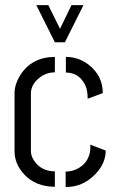

<svg xmlns="http://www.w3.org/2000/svg" viewBox="-20 -746 469 767"><path d="M125 -725.6H172.9L219.7 -630.9L265.6 -725.6H313.5L239.3 -577.1H199.2ZM38.1 -141.6Q38.1 -90.8 77.1 -48.8Q123 0 199.2 0V-61.5Q144.5 -61.5 115.2 -105.5Q103.5 -124 103.5 -141.6V-373Q103.5 -408.2 137.7 -435.5Q165 -457 199.2 -457V-518.6Q107.4 -518.6 60.5 -445.3Q39.1 -410.2 38.1 -376ZM243.2 -456.1Q291 -456.1 315.4 -415Q327.1 -396.5 329.1 -372.1Q330.1 -367.2 330.1 -351.6L390.6 -374Q390.6 -444.3 333 -488.3Q293 -518.6 243.2 -518.6ZM242.2 1Q310.5 2 361.3 -50.8Q402.3 -93.8 402.3 -144.5L340.8 -168V-148.4Q335 -93.8 286.1 -70.3Q264.6 -60.5 242.2 -60.5Z"/></svg>

Font: Post No Bills Colombo Medium
Style: Regular
Weight: 500
Designer: Kosala Senevirathne, Siva Puranthara, Lasantha Premarathna, Tharique Azeez
Foundry: Mooniak
Version: Version 1.220 ; ttfautohint (v1.6)